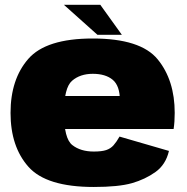

<svg xmlns="http://www.w3.org/2000/svg" viewBox="-20 -756 764 783"><path d="M362.5 6.5V-138Q308.5 -138 274.8 -164.5Q241 -191 241 -295.5Q241 -398 273.8 -426.5Q306.5 -455 358.5 -455Q410.5 -455 439.8 -430.5Q469 -406 469 -346L475.5 -364.5H222V-230H688Q692.5 -258.5 692.5 -295.5Q692.5 -429 623 -514Q553.5 -599 358 -599Q168 -599 95.5 -516Q23 -433 23 -295.5Q23 -158 96 -75.8Q169 6.5 362.5 6.5ZM362.5 -138V6.5Q463.5 6.5 517.8 -9Q572 -24.5 614 -54.5Q656 -84.5 669 -140.5L467.5 -199Q455 -177 443 -163.5Q431 -150 413 -144Q395 -138 362.5 -138ZM377.5 -614H477L389 -736.5H240.5Z"/></svg>

Font: Anybody UltraCondensed Thin Black
Style: Regular
Weight: 900
Version: Version 1.111